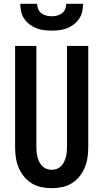

<svg xmlns="http://www.w3.org/2000/svg" viewBox="-20 -975 540 1003"><path d="M250 8Q223 8 196 2.5Q169 -3 146 -17Q123 -31 105.5 -52.5Q88 -74 77.5 -99Q67 -124 63 -151Q59 -178 59 -205V-735H170V-205Q170 -192 171.5 -178.5Q173 -165 176.5 -152.5Q180 -140 186 -128Q192 -116 201.5 -106.5Q211 -97 224 -92.5Q237 -88 250 -88Q263 -88 276 -92.5Q289 -97 298.5 -106.5Q308 -116 314 -128Q320 -140 323.5 -152.5Q327 -165 328.5 -178.5Q330 -192 330 -205V-735H441V-205Q441 -178 437 -151Q433 -124 422.5 -99Q412 -74 394.5 -52.5Q377 -31 354 -17Q331 -3 304 2.5Q277 8 250 8ZM250 -815Q230 -815 209.5 -817.5Q189 -820 170 -827.5Q151 -835 134.5 -847.5Q118 -860 106.5 -877Q95 -894 90.5 -914.5Q86 -935 86 -955H174Q174 -941 179.5 -927.5Q185 -914 196.5 -905.5Q208 -897 222 -893.5Q236 -890 250 -890Q264 -890 278 -893.5Q292 -897 303.5 -905.5Q315 -914 320.5 -927.5Q326 -941 326 -955H414Q414 -935 409.5 -914.5Q405 -894 393.5 -877Q382 -860 365.5 -847.5Q349 -835 330 -827.5Q311 -820 290.5 -817.5Q270 -815 250 -815Z"/></svg>

Font: Iosevka Term
Style: Bold
Weight: 700
Monospace: yes
Designer: Belleve Invis
Foundry: Belleve Invis
Version: Version 30.0.1